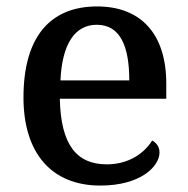

<svg xmlns="http://www.w3.org/2000/svg" viewBox="-20 -567 585 597"><path d="M292 10C418 10 476 -50 476 -93C476 -112 464 -125 453 -130C429 -91 381 -56 312 -56C218 -56 169 -117 166 -260H497V-307C497 -465 415 -547 282 -547C135 -547 53 -451 53 -264C53 -91 140 10 292 10ZM382 -317H168C173 -429 212 -490 281 -490C355 -490 382 -421 382 -317Z"/></svg>

Font: Noto Serif Ethiopic Medium
Style: Regular
Weight: 500
Designer: Monotype Design Team
Foundry: Monotype Imaging Inc.
Version: Version 2.102